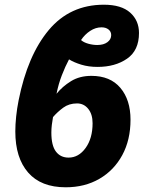

<svg xmlns="http://www.w3.org/2000/svg" viewBox="-20 -785 613 815"><path d="M259 10Q154 10 99.5 -52.5Q45 -115 45 -227Q45 -256 48.5 -290Q52 -324 59 -359Q97 -550 187 -657.5Q277 -765 421 -765Q495 -765 532.5 -731.5Q570 -698 570 -645Q570 -571 519.5 -536Q469 -501 394 -501Q356 -501 325 -510.5Q294 -520 273 -533Q257 -503 242.5 -465.5Q228 -428 220 -387Q245 -418 281.5 -440.5Q318 -463 368 -463Q448 -463 491 -412Q534 -361 534 -277Q534 -191 499 -126.5Q464 -62 402 -26Q340 10 259 10ZM393 -594Q420 -594 436 -606Q452 -618 452 -636Q452 -651 440.5 -660Q429 -669 411 -669Q386 -669 363 -654Q340 -639 324 -615Q335 -605 354.5 -599.5Q374 -594 393 -594ZM271 -116Q314 -116 343.5 -157Q373 -198 373 -262Q373 -300 354.5 -323Q336 -346 307 -346Q273 -346 248.5 -328Q224 -310 205 -288Q202 -272 200 -255Q198 -238 198 -222Q198 -167 217.5 -141.5Q237 -116 271 -116Z"/></svg>

Font: Noto Sans Disp ExtBd
Style: Italic
Weight: 800
Italic angle: -12°
Designer: Monotype Design Team
Foundry: Monotype Imaging Inc.
Version: Version 2.000;GOOG;noto-source:20170915:90ef993387c0